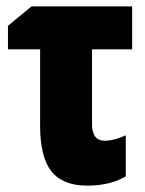

<svg xmlns="http://www.w3.org/2000/svg" viewBox="-20 -573 456 603"><path d="M395 -418H269V-184Q269 -131 309 -131Q338 -131 375 -148V-19Q325 10 254 10Q177 10 141.5 -35Q106 -80 106 -177V-418H5V-492L79 -553H395Z"/></svg>

Font: Noto Sans UI CondBlack
Style: Regular
Weight: 900
Width: 3
Designer: Monotype Design Team
Foundry: Monotype Imaging Inc.
Version: Version 1.001